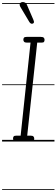

<svg xmlns="http://www.w3.org/2000/svg" viewBox="-25 -1358 542 1842"><path d="M135.5 0Q115.5 0 107.8 -8Q100 -16 100 -27.5Q100 -41 105.8 -48.8Q111.5 -56.5 131.5 -56.5H173L268 -949H234.5Q214.5 -949 206.8 -956.8Q199 -964.5 199 -976.5Q199 -989 205 -996.5Q211 -1004 230.5 -1004H367Q387.5 -1004 395 -996Q402.5 -988 402.5 -976.5Q402.5 -964 397.2 -956.5Q392 -949 372 -949H332L236 -56.5H269.5Q288.5 -56.5 296 -48.5Q303.5 -40.5 303.5 -27.5Q303.5 -15 298.2 -7.5Q293 0 273 0ZM135.5 0Q115.5 0 107.8 -8Q100 -16 100 -27.5Q100 -41 105.8 -48.8Q111.5 -56.5 131.5 -56.5H173L268 -949H234.5Q214.5 -949 206.8 -956.8Q199 -964.5 199 -976.5Q199 -989 205 -996.5Q211 -1004 230.5 -1004H367Q387.5 -1004 395 -996Q402.5 -988 402.5 -976.5Q402.5 -964 397.2 -956.5Q392 -949 372 -949H332L236 -56.5H269.5Q288.5 -56.5 296 -48.5Q303.5 -40.5 303.5 -27.5Q303.5 -15 298.2 -7.5Q293 0 273 0ZM254.5 -1150.5 170 -1292.5Q162 -1307 163.5 -1317Q165 -1327 173.2 -1332.5Q181.5 -1338 192 -1338.5Q203.5 -1338.5 215 -1333.2Q226.5 -1328 232 -1315L295.5 -1167.5Q300 -1157.5 300.8 -1150.8Q301.5 -1144 299.2 -1139.8Q297 -1135.5 291.5 -1132.5Q283.5 -1128 273.2 -1131.5Q263 -1135 254.5 -1150.5ZM-5 455H497.5V463H-5ZM-5 -16H497.5V0H-5ZM-5 -549H497.5V-541H-5ZM-5 -1329H497.5V-1321H-5Z"/></svg>

Font: Edu SA Dotted Guide
Style: Regular
Weight: 400
Designer: Tina and Corey Anderson, Eben Sorkin, Mirko Velimirovic
Foundry: Google for Education
Version: Version 2.000